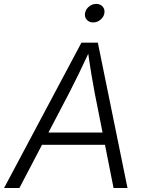

<svg xmlns="http://www.w3.org/2000/svg" viewBox="-38 -941 731 961"><path d="M-17.6 0 369.6 -727.5H451.7L600.1 0H530.3L436 -475.6Q429.2 -511.7 419.9 -566.4Q410.6 -621.1 400.4 -695.8H415Q381.8 -624 355.2 -569.6Q328.6 -515.1 308.1 -475.6L59.1 0ZM142.1 -216.3 152.3 -277.8H522L511.7 -216.3ZM428.2 -828.6Q408.2 -828.6 396.2 -842.3Q384.3 -856 387.7 -875Q390.6 -894.5 407.2 -908Q423.8 -921.4 443.8 -921.4Q463.9 -921.4 475.8 -908Q487.8 -894.5 484.4 -875Q481.4 -856 464.8 -842.3Q448.2 -828.6 428.2 -828.6Z"/></svg>

Font: Inter Light
Style: Italic
Weight: 300
Italic angle: -9.3988°
Designer: Rasmus Andersson
Foundry: rsms
Version: Version 4.001;git-66647c0bb